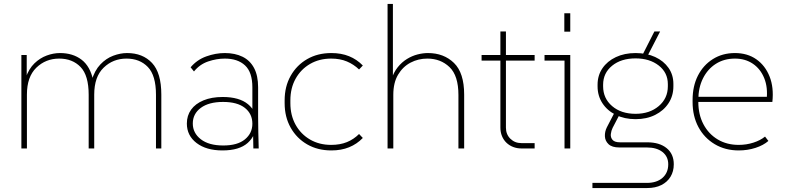

<svg xmlns="http://www.w3.org/2000/svg" viewBox="-20 -750 3970 970"><path d="M88 0V-472H115V-355L110 -357Q126 -403 154 -430Q182 -457 216 -469.5Q250 -482 283 -482Q348 -482 392 -448.5Q436 -415 451 -343H443Q458 -394 487 -424.5Q516 -455 552 -468.5Q588 -482 622 -482Q701 -482 748 -432Q795 -382 795 -272V0H768V-271Q768 -369 727 -411.5Q686 -454 619 -454Q551 -454 503.5 -408Q456 -362 456 -272V0H428V-271Q428 -369 387 -411.5Q346 -454 279 -454Q211 -454 163.5 -408Q116 -362 116 -272V0Z M1260 0 1257 -157 1255 -161V-309Q1255 -385 1218 -419.5Q1181 -454 1116 -454Q1074 -454 1031.5 -439.5Q989 -425 960 -389L943 -410Q975 -448 1022 -465Q1069 -482 1116 -482Q1167 -482 1205 -463.5Q1243 -445 1263.5 -406.5Q1284 -368 1284 -309V-161Q1284 -121 1285 -81Q1286 -41 1287 0ZM1104 10Q1022 10 973 -27.5Q924 -65 924 -126Q924 -166 945.5 -196Q967 -226 1008 -243Q1049 -260 1105 -260Q1189 -260 1233 -223.5Q1277 -187 1277 -128H1274Q1274 -66 1231.5 -28Q1189 10 1104 10ZM1108 -15Q1180 -15 1217.5 -46Q1255 -77 1255 -125Q1255 -175 1217 -205Q1179 -235 1107 -235Q1035 -235 994.5 -205Q954 -175 954 -126Q954 -78 994.5 -46.5Q1035 -15 1108 -15Z M1654 10Q1585 10 1532 -20.5Q1479 -51 1448.5 -105Q1418 -159 1418 -229V-243Q1418 -313 1448.5 -367Q1479 -421 1532 -451.5Q1585 -482 1654 -482Q1704 -482 1743.5 -466Q1783 -450 1813 -419L1794 -399Q1767 -425 1732.5 -439.5Q1698 -454 1653 -454Q1593 -454 1546.5 -427Q1500 -400 1473.5 -352.5Q1447 -305 1447 -243V-229Q1447 -167 1473.5 -119.5Q1500 -72 1546.5 -45Q1593 -18 1653 -18Q1698 -18 1732.5 -32Q1767 -46 1794 -73L1813 -53Q1783 -22 1743.5 -6Q1704 10 1654 10Z M1938 0V-730H1965V-348H1957Q1969 -385 1989.5 -410.5Q2010 -436 2036 -452Q2062 -468 2089.5 -475Q2117 -482 2142 -482Q2222 -482 2273.5 -432Q2325 -382 2325 -272V0H2296V-270Q2296 -368 2251 -411Q2206 -454 2139 -454Q2093 -454 2054 -433.5Q2015 -413 1991 -372.5Q1967 -332 1967 -271V0Z M2614 0Q2592 0 2572.5 -7.5Q2553 -15 2538.5 -29Q2524 -43 2516 -62.5Q2508 -82 2508 -106V-591H2536V-105Q2536 -71 2558.5 -49Q2581 -27 2614 -27H2681V0ZM2413 -444V-472H2681V-444Z M2832 0V-457L2845 -444H2731V-472H2861V0ZM2831 -590V-683H2861V-590Z M2973 200V174H3248Q3298 174 3327 148.5Q3356 123 3356 80Q3356 41 3327 18Q3298 -5 3248 -5H3109Q3072 -5 3054.5 -21.5Q3037 -38 3036 -61.5Q3035 -85 3046 -107L3086 -184L3112 -175L3075 -104Q3068 -90 3066 -73Q3064 -56 3074.5 -43.5Q3085 -31 3113 -31H3250Q3312 -31 3348 -1.5Q3384 28 3384 80Q3384 116 3367.5 143Q3351 170 3321 185Q3291 200 3249 200ZM3220 -461 3286 -591H3315L3248 -461ZM3191 -148Q3135 -148 3091.5 -169.5Q3048 -191 3023.5 -228.5Q2999 -266 2999 -314V-322Q2999 -369 3023.5 -405Q3048 -441 3091.5 -461.5Q3135 -482 3191 -482Q3247 -482 3290 -462Q3333 -442 3357.5 -407Q3382 -372 3382 -326V-314Q3382 -266 3357.5 -228.5Q3333 -191 3290 -169.5Q3247 -148 3191 -148ZM3191 -175Q3262 -175 3308 -214Q3354 -253 3354 -314V-325Q3354 -383 3308 -419Q3262 -455 3191 -455Q3118 -455 3072.5 -418Q3027 -381 3027 -322V-314Q3027 -253 3072.5 -214Q3118 -175 3191 -175Z M3712 10Q3644 10 3591 -21.5Q3538 -53 3508.5 -108Q3479 -163 3479 -235V-245Q3479 -315 3506 -368Q3533 -421 3581.5 -451.5Q3630 -482 3693 -482Q3756 -482 3801 -450.5Q3846 -419 3868 -363.5Q3890 -308 3882 -235H3500V-261H3865L3853 -246Q3860 -308 3841 -355Q3822 -402 3783.5 -428Q3745 -454 3693 -454Q3638 -454 3596.5 -427.5Q3555 -401 3531.5 -354Q3508 -307 3508 -245V-235Q3508 -171 3534 -122Q3560 -73 3606 -45.5Q3652 -18 3712 -18Q3751 -18 3786.5 -29.5Q3822 -41 3845 -60L3862 -38Q3837 -16 3797 -3Q3757 10 3712 10Z"/></svg>

Font: SUSE Thin
Style: Regular
Weight: 250
Designer: Rene Bieder
Foundry: SUSE
Version: Version 1.000